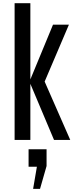

<svg xmlns="http://www.w3.org/2000/svg" viewBox="-20 -889 478 1220"><path d="M72.8 0H172.9V-356.4L323.2 0H426.3L263.7 -370.6L418 -732.4H316.9L172.9 -384.3V-868.7H72.8ZM190.4 311H234.4L275.9 166V59.6H161.6V170.4H214.4Z"/></svg>

Font: Antonio
Style: Regular
Weight: 400
Designer: Vernon Adams
Foundry: Vernon Adams
Version: Version 1.002